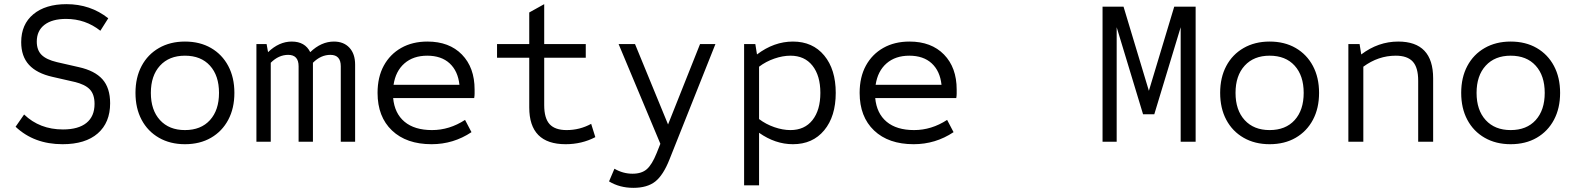

<svg xmlns="http://www.w3.org/2000/svg" viewBox="-20 -682 7580 924"><path d="M281 12Q144 12 55 -72L96 -131Q171 -59 283 -59Q357 -59 396 -90.5Q435 -122 435 -182Q435 -228 412 -252Q389 -276 338 -288L233 -312Q157 -329 119.5 -370Q82 -411 82 -479Q82 -565 140.5 -613.5Q199 -662 300 -662Q415 -662 501 -594L463 -534Q391 -591 298 -591Q231 -591 194 -562.5Q157 -534 157 -482Q157 -441 180 -418Q203 -395 254 -383L359 -359Q436 -342 473 -300.5Q510 -259 510 -185Q510 -92 450.5 -40Q391 12 281 12Z M870 12Q799 12 745 -19Q691 -50 661.5 -105.5Q632 -161 632 -235Q632 -309 661.5 -364.5Q691 -420 745 -451Q799 -482 870 -482Q942 -482 995.5 -451Q1049 -420 1078.5 -364.5Q1108 -309 1108 -235Q1108 -161 1078.5 -105.5Q1049 -50 995.5 -19Q942 12 870 12ZM870 -56Q947 -56 990.5 -104Q1034 -152 1034 -235Q1034 -318 990.5 -366Q947 -414 870 -414Q794 -414 750 -366Q706 -318 706 -235Q706 -152 750 -104Q794 -56 870 -56Z M1214 0V-470H1263L1270 -431Q1323 -482 1384 -482Q1448 -482 1473 -431Q1526 -482 1587 -482Q1634 -482 1661.5 -452.5Q1689 -423 1689 -371V0H1620V-363Q1620 -418 1570 -418Q1524 -418 1486 -380V0H1417V-363Q1417 -418 1367 -418Q1321 -418 1283 -380V0Z M2057 12Q1936 12 1866.5 -54Q1797 -120 1797 -235Q1797 -311 1827 -366Q1857 -421 1911 -451.5Q1965 -482 2037 -482Q2142 -482 2203 -419.5Q2264 -357 2264 -251Q2264 -241 2264 -231Q2264 -221 2262 -210H1872Q1879 -136 1927 -96Q1975 -56 2059 -56Q2143 -56 2218 -105L2249 -46Q2162 12 2057 12ZM1874 -274H2191Q2184 -340 2144 -377Q2104 -414 2036 -414Q1969 -414 1926.5 -377Q1884 -340 1874 -274Z M2702 12Q2527 12 2527 -165V-404H2372V-470H2527V-622L2599 -662V-470H2799V-404H2599V-176Q2599 -113 2625 -84.5Q2651 -56 2707 -56Q2770 -56 2825 -86L2845 -22Q2780 12 2702 12Z M3028 222Q2962 222 2911 191L2937 130Q2978 154 3024 154Q3068 154 3093 132Q3118 110 3140 55L3158 10L2957 -470H3036L3195 -83L3349 -470H3423L3202 85Q3172 161 3133.5 191.5Q3095 222 3028 222Z M3561 210V-470H3615L3623 -420Q3705 -482 3796 -482Q3891 -482 3946.5 -415Q4002 -348 4002 -235Q4002 -122 3946.5 -55Q3891 12 3796 12Q3711 12 3633 -43V210ZM3784 -56Q3852 -56 3890 -104Q3928 -152 3928 -235Q3928 -318 3890 -366Q3852 -414 3784 -414Q3747 -414 3706.5 -400Q3666 -386 3633 -361V-109Q3666 -84 3706.5 -70Q3747 -56 3784 -56Z M4377 12Q4256 12 4186.5 -54Q4117 -120 4117 -235Q4117 -311 4147 -366Q4177 -421 4231 -451.5Q4285 -482 4357 -482Q4462 -482 4523 -419.5Q4584 -357 4584 -251Q4584 -241 4584 -231Q4584 -221 4582 -210H4192Q4199 -136 4247 -96Q4295 -56 4379 -56Q4463 -56 4538 -105L4569 -46Q4482 12 4377 12ZM4194 -274H4511Q4504 -340 4464 -377Q4424 -414 4356 -414Q4289 -414 4246.5 -377Q4204 -340 4194 -274Z M5286 0V-650H5387L5509 -245L5631 -650H5734V0H5662V-551L5535 -132H5481L5354 -551V0Z M6090 12Q6019 12 5965 -19Q5911 -50 5881.5 -105.5Q5852 -161 5852 -235Q5852 -309 5881.5 -364.5Q5911 -420 5965 -451Q6019 -482 6090 -482Q6162 -482 6215.5 -451Q6269 -420 6298.5 -364.5Q6328 -309 6328 -235Q6328 -161 6298.5 -105.5Q6269 -50 6215.5 -19Q6162 12 6090 12ZM6090 -56Q6167 -56 6210.5 -104Q6254 -152 6254 -235Q6254 -318 6210.5 -366Q6167 -414 6090 -414Q6014 -414 5970 -366Q5926 -318 5926 -235Q5926 -152 5970 -104Q6014 -56 6090 -56Z M6469 0V-470H6523L6531 -420Q6613 -482 6709 -482Q6877 -482 6877 -305V0H6805V-294Q6805 -357 6779 -385.5Q6753 -414 6697 -414Q6613 -414 6541 -361V0Z M7250 12Q7179 12 7125 -19Q7071 -50 7041.5 -105.5Q7012 -161 7012 -235Q7012 -309 7041.5 -364.5Q7071 -420 7125 -451Q7179 -482 7250 -482Q7322 -482 7375.5 -451Q7429 -420 7458.5 -364.5Q7488 -309 7488 -235Q7488 -161 7458.5 -105.5Q7429 -50 7375.5 -19Q7322 12 7250 12ZM7250 -56Q7327 -56 7370.5 -104Q7414 -152 7414 -235Q7414 -318 7370.5 -366Q7327 -414 7250 -414Q7174 -414 7130 -366Q7086 -318 7086 -235Q7086 -152 7130 -104Q7174 -56 7250 -56Z"/></svg>

Font: Sometype Mono
Style: Regular
Weight: 400
Monospace: yes
Designer: Ryoichi Tsunekawa
Foundry: Dharma Type
Version: Version 1.000; ttfautohint (v1.8.3)